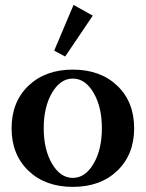

<svg xmlns="http://www.w3.org/2000/svg" viewBox="-20 -729 577 761"><path d="M238.3 -504.9 194.8 -528.3 271.5 -709.5 347.7 -667ZM268.6 11.7Q159.7 11.7 92.8 -52.2Q25.9 -116.2 25.9 -220.7Q25.9 -325.2 92.8 -389.2Q159.7 -453.1 268.6 -453.1Q377.9 -453.1 444.8 -389.2Q511.7 -325.2 511.7 -220.7Q511.7 -116.2 444.8 -52.2Q377.9 11.7 268.6 11.7ZM186.3 -80.1Q219.2 -23.9 268.6 -23.9Q317.9 -23.9 350.8 -80.1Q383.8 -136.2 383.8 -220.7Q383.8 -305.2 350.8 -361.3Q317.9 -417.5 268.6 -417.5Q219.2 -417.5 186.3 -361.3Q153.3 -305.2 153.3 -220.7Q153.3 -136.2 186.3 -80.1Z"/></svg>

Font: Elstob 10pt SemiBold
Style: Regular
Weight: 600
Designer: Peter S. Baker
Version: Version 1.015